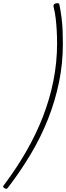

<svg xmlns="http://www.w3.org/2000/svg" viewBox="-30 -1096 411 1194"><path d="M-4 53Q71 -47 132 -152.5Q193 -258 236 -368Q279 -478 302 -593Q325 -708 325 -826Q325 -862 323 -901.5Q321 -941 316.5 -980.5Q312 -1020 303 -1054Q302 -1065 306 -1069.5Q310 -1074 319 -1075Q328 -1077 333 -1075.5Q338 -1074 339 -1069Q347 -1030 352.5 -988Q358 -946 359.5 -904Q361 -862 361 -824Q361 -701 337 -584.5Q313 -468 269 -356.5Q225 -245 162 -139Q99 -33 21 69Q16 76 11.5 77.5Q7 79 -1 75Q-9 71 -10 65.5Q-11 60 -4 53Z"/></svg>

Font: Playwrite US Trad Thin
Style: Regular
Weight: 250
Designer: Veronika Burian, José Scaglione
Foundry: TypeTogether
Version: Version 1.003